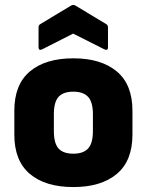

<svg xmlns="http://www.w3.org/2000/svg" viewBox="-20 -745 593 777"><path d="M277 12Q164 12 101 -41Q38 -94 38 -200V-297Q38 -403 101 -456Q164 -509 277 -509Q389 -509 452.5 -456Q516 -403 516 -297V-200Q516 -94 452.5 -41Q389 12 277 12ZM277 -123Q317 -123 336.5 -144Q356 -165 356 -215V-283Q356 -332 336.5 -353Q317 -374 277 -374Q236 -374 217 -353Q198 -332 198 -283V-215Q198 -165 217 -144Q236 -123 277 -123ZM152 -546Q136 -538 136 -554V-634Q136 -644 144 -648L267 -722Q276 -728 286 -722L409 -648Q417 -644 417 -634V-554Q417 -538 401 -546L276 -609Z"/></svg>

Font: Sofia Sans Black
Style: Regular
Weight: 900
Designer: Botio Nikoltchev, Ani Petrova
Foundry: lettersoup
Version: Version 4.100; ttfautohint (v1.8.3)